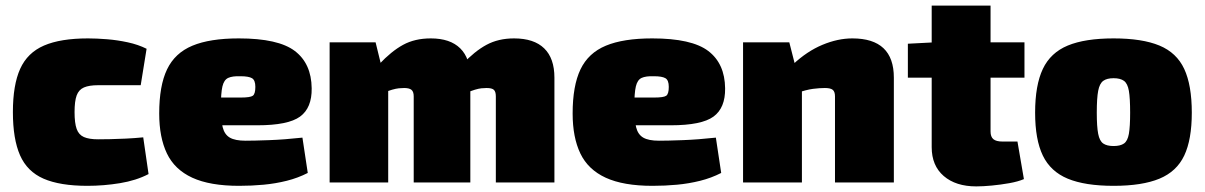

<svg xmlns="http://www.w3.org/2000/svg" viewBox="-20 -651 4298 685"><path d="M294 -514Q325 -514 362 -511Q399 -508 436 -500Q473 -492 503 -477L482 -347Q434 -347 398 -347Q362 -347 330 -347Q298 -347 279.5 -339Q261 -331 253.5 -310.5Q246 -290 246 -251Q246 -212 253.5 -191Q261 -170 279.5 -162Q298 -154 330 -154Q347 -154 372.5 -154.5Q398 -155 429 -156.5Q460 -158 491 -161L510 -30Q466 -7 408 2.5Q350 12 292 12Q194 12 135.5 -13.5Q77 -39 51.5 -97Q26 -155 26 -251Q26 -348 52 -405.5Q78 -463 137 -488.5Q196 -514 294 -514Z M832 -514Q973 -514 1032 -469Q1091 -424 1092 -336Q1093 -266 1050.5 -235Q1008 -204 898 -204H629V-303H839Q873 -303 882 -309.5Q891 -316 891 -341Q891 -365 879 -372Q867 -379 838 -379Q809 -380 794 -373Q779 -366 773.5 -342.5Q768 -319 768 -269Q768 -223 774.5 -197Q781 -171 800 -160Q819 -149 856 -149Q886 -149 940.5 -151Q995 -153 1059 -160L1078 -34Q1043 -16 1003 -6Q963 4 920.5 8Q878 12 833 12Q729 12 666 -17Q603 -46 575.5 -103.5Q548 -161 548 -246Q548 -345 576 -403.5Q604 -462 666.5 -488Q729 -514 832 -514Z M1814 -514Q1885 -514 1921.5 -478.5Q1958 -443 1958 -374V0H1749V-307Q1749 -324 1742 -330.5Q1735 -337 1716 -337Q1707 -337 1697.5 -336Q1688 -335 1674.5 -331Q1661 -327 1640 -318L1629 -421Q1673 -468 1715.5 -491Q1758 -514 1814 -514ZM1320 -500 1345 -398 1365 -386V0H1156V-500ZM1517 -514Q1586 -514 1622 -478.5Q1658 -443 1658 -374V0H1456V-307Q1456 -324 1448 -330.5Q1440 -337 1422 -337Q1413 -337 1403 -336Q1393 -335 1379 -331Q1365 -327 1343 -318L1332 -421Q1376 -468 1418 -491Q1460 -514 1517 -514Z M2307 -514Q2448 -514 2507 -469Q2566 -424 2567 -336Q2568 -266 2525.5 -235Q2483 -204 2373 -204H2104V-303H2314Q2348 -303 2357 -309.5Q2366 -316 2366 -341Q2366 -365 2354 -372Q2342 -379 2313 -379Q2284 -380 2269 -373Q2254 -366 2248.5 -342.5Q2243 -319 2243 -269Q2243 -223 2249.5 -197Q2256 -171 2275 -160Q2294 -149 2331 -149Q2361 -149 2415.5 -151Q2470 -153 2534 -160L2553 -34Q2518 -16 2478 -6Q2438 4 2395.5 8Q2353 12 2308 12Q2204 12 2141 -17Q2078 -46 2050.5 -103.5Q2023 -161 2023 -246Q2023 -345 2051 -403.5Q2079 -462 2141.5 -488Q2204 -514 2307 -514Z M3021 -514Q3169 -514 3169 -374V0H2959V-307Q2959 -324 2951 -330.5Q2943 -337 2923 -337Q2904 -337 2880.5 -334Q2857 -331 2819 -318L2809 -421Q2859 -468 2914 -491Q2969 -514 3021 -514ZM2796 -500 2822 -398 2841 -386V0H2631V-500Z M3514 -631V-182Q3514 -163 3524 -154.5Q3534 -146 3557 -146H3610L3633 -12Q3612 -3 3581 2.5Q3550 8 3518.5 11Q3487 14 3463 14Q3390 14 3347 -23Q3304 -60 3304 -126V-631ZM3635 -500V-374H3219V-495L3315 -500Z M3953 -514Q4055 -514 4116.5 -488.5Q4178 -463 4205 -405Q4232 -347 4232 -249Q4232 -153 4205 -96Q4178 -39 4116.5 -13.5Q4055 12 3953 12Q3851 12 3789.5 -13.5Q3728 -39 3700.5 -96Q3673 -153 3673 -249Q3673 -347 3700.5 -405Q3728 -463 3789.5 -488.5Q3851 -514 3953 -514ZM3953 -372Q3929 -372 3916 -362.5Q3903 -353 3898 -327Q3893 -301 3893 -249Q3893 -199 3898 -173.5Q3903 -148 3916 -139Q3929 -130 3953 -130Q3977 -130 3990 -139Q4003 -148 4007.5 -173.5Q4012 -199 4012 -249Q4012 -301 4007.5 -327Q4003 -353 3990 -362.5Q3977 -372 3953 -372Z"/></svg>

Font: Exo 2 Black
Style: Regular
Weight: 900
Designer: Natanael Gama
Foundry: Natanael Gama
Version: Version 2.010